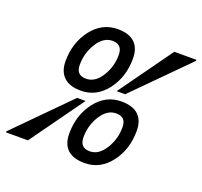

<svg xmlns="http://www.w3.org/2000/svg" viewBox="-171 -807 1009 958"><g transform="rotate(20 334.0 -327.5)"><path d="M419 -557Q419 -459 365 -388.5Q311 -318 228 -318Q169 -318 138 -347Q107 -376 107 -431Q107 -529 161 -599.5Q215 -670 299 -670Q358 -670 388.5 -641.5Q419 -613 419 -557ZM718 -654 443 -377H398L601 -660H719ZM346 -550Q346 -578 333 -592Q320 -606 293 -606Q246 -606 213 -553.5Q180 -501 180 -438Q180 -410 193 -396.5Q206 -383 233 -383Q280 -383 313 -435Q346 -487 346 -550ZM560 -224Q560 -126 506 -55.5Q452 15 369 15Q309 15 278.5 -13.5Q248 -42 248 -98Q248 -196 302 -266.5Q356 -337 439 -337Q499 -337 529.5 -308.5Q560 -280 560 -224ZM-50 -1 224 -278H269L66 5H-51ZM487 -217Q487 -245 474 -258.5Q461 -272 434 -272Q387 -272 354 -220Q321 -168 321 -105Q321 -77 334 -63Q347 -49 374 -49Q421 -49 454 -101.5Q487 -154 487 -217Z"/></g></svg>

Font: Intel One Mono Medium
Style: Italic
Weight: 500
Italic angle: -16°
Monospace: yes
Designer: Fred Shallcrass
Foundry: Frere-Jones Type LLC
Version: Version 1.400;hotconv 1.1.0;makeotfexe 2.6.0;FJTRelease1.4